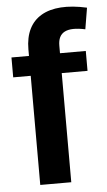

<svg xmlns="http://www.w3.org/2000/svg" viewBox="-53 -772 451 808"><g transform="rotate(-5 172.5 -368.5)"><path d="M84 -573V-545H10V-461H84V0H215V-461H324V-545H215V-577C215 -633 251 -653 330 -636L345 -726C181 -763 84 -707 84 -573Z"/></g></svg>

Font: Ronzino
Style: Bold
Weight: 700
Designer: Nunzio Mazzaferro
Foundry: Collletttivo
Version: Version 1.000;Glyphs 3.3 (3337)